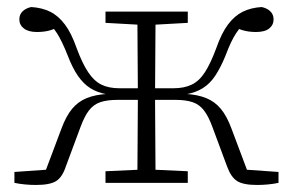

<svg xmlns="http://www.w3.org/2000/svg" viewBox="-20 -520 833 546"><path d="M21 0V-31L135 -39L102 -14L155 -155Q168 -190 185 -210.5Q202 -231 226.5 -241Q251 -251 286 -253L283 -252Q256 -257 236.5 -269.5Q217 -282 201.5 -304.5Q186 -327 173 -361Q156 -404 142 -425.5Q128 -447 111 -463L157 -447Q142 -440 125 -434.5Q108 -429 85 -429Q61 -429 48 -439Q35 -449 35 -465Q35 -479 44.5 -488Q54 -497 69 -500Q100 -498 123 -486.5Q146 -475 164.5 -450.5Q183 -426 198 -383Q214 -340 230.5 -315Q247 -290 268 -279.5Q289 -269 320 -269H392V-236H314Q285 -236 265.5 -229.5Q246 -223 233 -206Q220 -189 209 -159L167 -46Q157 -16 139.5 -5Q122 6 82 6Q67 6 51 4.5Q35 3 21 0ZM772 0Q758 3 742 4.5Q726 6 711 6Q672 6 654.5 -5Q637 -16 626 -46L584 -159Q573 -189 560 -206Q547 -223 527.5 -229.5Q508 -236 479 -236H401V-269H473Q504 -269 525.5 -279.5Q547 -290 563 -315Q579 -340 595 -383Q610 -426 628.5 -450.5Q647 -475 670 -486.5Q693 -498 724 -500Q739 -497 748.5 -488Q758 -479 758 -465Q758 -449 745.5 -439Q733 -429 708 -429Q686 -429 668.5 -434.5Q651 -440 637 -447L682 -463Q666 -447 651.5 -425.5Q637 -404 621 -361Q607 -327 592 -304.5Q577 -282 557 -269.5Q537 -257 510 -252L507 -253Q542 -251 566.5 -241Q591 -231 608 -210.5Q625 -190 638 -155L691 -14L658 -39L772 -31ZM370 0Q371 -30 371 -68Q371 -106 371.5 -147Q372 -188 372 -228V-266Q372 -303 371.5 -342.5Q371 -382 371 -420Q371 -458 370 -487H423Q422 -458 422 -420Q422 -382 421.5 -342.5Q421 -303 421 -266V-228Q421 -188 421.5 -147Q422 -106 422 -68Q422 -30 423 0ZM280 0V-33L388 -38H406L514 -33V0ZM280 -455V-487H514V-455L406 -449H388Z"/></svg>

Font: Source Serif 4 Light
Style: Regular
Weight: 300
Designer: Frank Grießhammer
Foundry: Adobe Systems Incorporated
Version: Version 4.004;hotconv 1.0.116;makeotfexe 2.5.65601